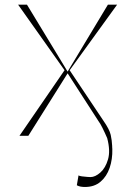

<svg xmlns="http://www.w3.org/2000/svg" viewBox="-20 -565 567 799"><path d="M61.1 0 248.6 -272.7 55.4 -545.5H92.3L261.4 -267L429 -545.5H467.3L269.9 -272.7L410.5 -62.5Q435.7 -26.3 440.7 -3.7Q445.7 18.8 446.7 41.5Q446.7 44.7 446.9 48.3Q447.1 51.8 447.4 55.4Q448.5 97.7 436.3 133.5Q424 169.4 398.4 191.2Q372.9 213.1 333.8 213.1Q323.9 213.1 315.7 211.6Q307.5 210.2 299.7 206L306.8 164.8Q309.3 167.3 320.7 168.9Q332 170.5 343.4 171.2Q354.8 171.9 356.5 171.9Q376.1 171.9 397.5 153.1Q419 134.2 429.5 98.2Q440 62.1 426.1 9.9Q416.5 -12.4 406.6 -32.3Q396.7 -52.2 390.6 -59.7L261.4 -259.9L98 0Z"/></svg>

Font: Inter Thin BETA
Style: Regular
Weight: 100
Designer: Rasmus Andersson
Foundry: rsms
Version: Version 3.011;git-f93a4a705